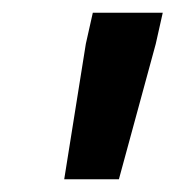

<svg xmlns="http://www.w3.org/2000/svg" viewBox="-20 -708 276 302"><path d="M81 -426 115 -639 126 -688H236L225 -639L167 -426Z"/></svg>

Font: Saira UltraCondensed ExtraBold
Style: Italic
Weight: 800
Width: 1
Italic angle: -12°
Designer: Hector Gatti with collaboration of the Omnibus-Type team
Foundry: Omnibus-Type
Version: Version 1.101